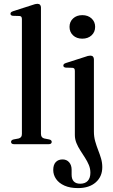

<svg xmlns="http://www.w3.org/2000/svg" viewBox="-20 -757 594 1008"><path d="M195 -718V-55Q195 -44 199.5 -38Q204 -32 212.5 -30L238 -25Q245 -23.5 248.2 -20.2Q251.5 -17 251.5 -12Q251.5 -6.5 247.5 -3.2Q243.5 0 235 0H54Q46 0 42 -3.2Q38 -6.5 38 -12Q38 -16.5 41.2 -20Q44.5 -23.5 51.5 -25L78 -30Q86.5 -32.5 90.8 -38Q95 -43.5 95 -54.5V-656Q95 -664.5 92.2 -668.5Q89.5 -672.5 82.5 -673L47 -674Q40.5 -675 37.8 -677.8Q35 -680.5 35 -684.5Q35 -689.5 38 -692.5Q41 -695.5 49.5 -698.5L144.5 -729Q156.5 -733.5 163.8 -735.2Q171 -737 176 -737Q185.5 -737 190.2 -731.8Q195 -726.5 195 -718ZM473 -66.5Q473 -39 479.8 -15.2Q486.5 8.5 495.2 30.8Q504 53 510.5 75Q517 97 517 120.5Q517 170 482.8 200.2Q448.5 230.5 389.5 230.5Q347.5 230.5 318.5 217.5Q289.5 204.5 274.5 182.8Q259.5 161 259.5 135.5Q259.5 108 272.8 94Q286 80 308.5 80Q330 80 343 95Q356 110 356 134V160.5Q356 183.5 367.5 195.5Q379 207.5 401 207.5Q427 207.5 440.8 192.5Q454.5 177.5 454.5 149.5Q454.5 128.5 446.5 109.2Q438.5 90 426.2 71Q414 52 401.8 33Q389.5 14 381.2 -6.2Q373 -26.5 373 -48.5V-384Q373 -393 370 -396.8Q367 -400.5 360 -401L324.5 -402Q318.5 -403 315.5 -405.8Q312.5 -408.5 312.5 -412.5Q312.5 -417.5 315.8 -420.8Q319 -424 327 -426.5L422 -457Q434 -461.5 441.2 -463.2Q448.5 -465 454 -465Q463.5 -465 468.2 -459.8Q473 -454.5 473 -445.5ZM412 -554Q382 -554 363.5 -571.5Q345 -589 345 -616Q345 -643 363.8 -660.2Q382.5 -677.5 412 -677.5Q442 -677.5 460.8 -660Q479.5 -642.5 479.5 -616Q479.5 -589 460.8 -571.5Q442 -554 412 -554Z"/></svg>

Font: Fraunces 60pt
Style: Regular
Weight: 400
Version: Version 1.000;[b76b70a41]